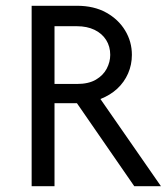

<svg xmlns="http://www.w3.org/2000/svg" viewBox="-20 -645 582 665"><path d="M89.6 0V-625H246.5Q305.6 -625 347.9 -601.4Q390.3 -577.8 413.5 -539.2Q436.8 -500.7 436.8 -454.9Q436.8 -420.8 423.6 -390.6Q410.4 -360.4 386.1 -337.8Q361.8 -315.3 327.8 -302.1L537.5 0H445.1L246.5 -287.5H168.8V0ZM168.8 -354.2H246.5Q286.8 -354.2 312.2 -369.1Q337.5 -384 349.7 -407.3Q361.8 -430.6 361.8 -454.9Q361.8 -484 347.6 -506.6Q333.3 -529.2 307.3 -541.7Q281.2 -554.2 246.5 -554.2H168.8Z"/></svg>

Font: Afacad Flux
Style: Regular
Weight: 400
Designer: Kristian Moeller
Foundry: Dicotype
Version: Version 1.100